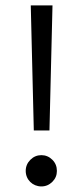

<svg xmlns="http://www.w3.org/2000/svg" viewBox="-20 -687 304 707"><path d="M104.5 -206.5H162.1L173.3 -667H93.3ZM74.7 -57.6C74.7 -24.9 100.6 -0.5 132.3 -0.5C147.9 -0.5 161.6 -6.3 172.9 -17.6C184.1 -28.8 189.5 -42 189.5 -57.6C189.5 -73.7 184.1 -87.4 172.9 -98.6C161.6 -109.9 147.9 -115.7 132.3 -115.7C116.7 -115.7 103 -109.9 91.8 -98.6C80.6 -87.4 74.7 -73.7 74.7 -57.6Z"/></svg>

Font: Vazirmatn Light
Style: Regular
Weight: 300
Designer: Saber Rastikerdar
Foundry: Saber Rastikerdar
Version: Version 33.003